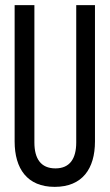

<svg xmlns="http://www.w3.org/2000/svg" viewBox="-20 -720 427 748"><path d="M114 -700H37V-169C37 -63 86 8 193 8C301 8 350 -63 350 -169V-700H277V-165C277 -102 252 -64 196 -64C139 -64 114 -102 114 -165Z"/></svg>

Font: VL Bebas Neue Regular
Style: Regular
Weight: 400
Designer: Ryoichi Tsunekawa
Foundry: Ryoichi Tsunekawa
Version: Version 001.003